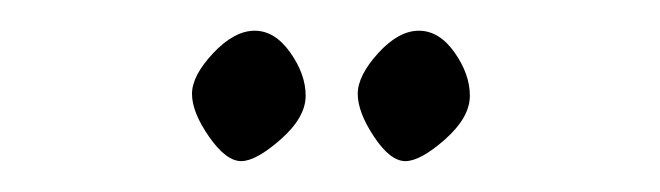

<svg xmlns="http://www.w3.org/2000/svg" viewBox="-20 -613 430 125"><path d="M137 -508.1Q127.2 -508.1 116.1 -524Q105 -540 105 -551.9Q105 -563.7 118.8 -578.4Q132.6 -593 145.8 -593Q158.9 -593 168.9 -578.9Q179 -564.7 179 -550.7Q179 -536.6 162.8 -522.3Q146.7 -508.1 137 -508.1ZM243.9 -508.1Q234.1 -508.1 223.5 -524Q212.9 -540 212.9 -551.9Q212.9 -563.7 226.2 -578.4Q239.5 -593 252.7 -593Q265.9 -593 275.9 -578.9Q285.9 -564.7 285.9 -550.7Q285.9 -536.6 269.8 -522.3Q253.7 -508.1 243.9 -508.1Z"/></svg>

Font: Linden Hill
Style: Italic
Weight: 400
Italic angle: -5.60001°
Version: Version 1.201